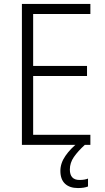

<svg xmlns="http://www.w3.org/2000/svg" viewBox="-20 -734 534 973"><path d="M438 0H91V-714H438V-663H148V-400H421V-349H148V-51H438ZM334 125Q334 178 383 178Q397 178 408 176Q419 174 426 171V211Q416 215 403.5 217Q391 219 375 219Q333 219 309.5 197Q286 175 286 132Q286 93 311.5 56Q337 19 377 -12L410 0Q375 32 354.5 61.5Q334 91 334 125Z"/></svg>

Font: Noto Sans Khmer UI SemiCondensed Light
Style: Regular
Weight: 300
Width: 4
Designer: Danh Hong and the Monotype Design Team
Foundry: Monotype Imaging Inc.
Version: Version 2.002; ttfautohint (v1.8.4.7-5d5b)